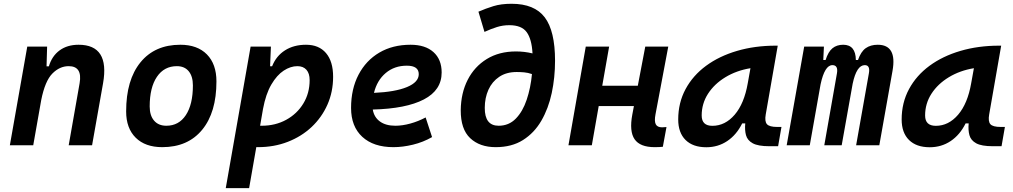

<svg xmlns="http://www.w3.org/2000/svg" viewBox="-20 -762 5313 1007"><path d="M31.7 0 123 -517.6H227.1L224.1 -414.1H236.3Q252.4 -468.3 292.7 -497.8Q333 -527.3 392.1 -527.3Q556.2 -527.3 520.5 -325.2L462.9 0H340.3L397.5 -325.2Q413.1 -415 340.3 -415Q293 -415 254.6 -376.2Q216.3 -337.4 196.3 -237.8L154.3 0Z M831.1 9.8Q741.7 9.8 691.7 -39.8Q641.6 -89.4 641.6 -177.7Q641.6 -342.8 716.8 -435.1Q792 -527.3 925.8 -527.3Q1015.1 -527.3 1065.2 -476.6Q1115.2 -425.8 1115.2 -335Q1115.2 -172.4 1040.3 -81.3Q965.3 9.8 831.1 9.8ZM852.5 -102.5Q918 -102.5 954.8 -158.4Q991.7 -214.4 991.7 -314Q991.7 -361.8 969.7 -388.4Q947.8 -415 907.7 -415Q840.8 -415 803 -359.1Q765.1 -303.2 765.1 -203.6Q765.1 -156.2 788.1 -129.4Q811 -102.5 852.5 -102.5Z M1286.6 224.6H1164.1L1294.4 -517.6H1400.9L1396.5 -414.6H1407.2Q1428.7 -468.8 1474.9 -498Q1521 -527.3 1585 -527.3Q1652.8 -527.3 1689.9 -483.6Q1727.1 -439.9 1727.1 -359.4Q1727.1 -280.3 1697.3 -213.1Q1667.5 -146 1614.3 -95.9Q1561 -45.9 1489.3 -18.1Q1417.5 9.8 1333 9.8Q1328.6 9.8 1324.2 9.8ZM1344.2 -102.5Q1348.1 -102.5 1352.5 -102.5Q1424.3 -102.5 1481.2 -133.8Q1538.1 -165 1571 -219.2Q1604 -273.4 1604 -341.8Q1604 -377 1587.2 -396Q1570.3 -415 1539.6 -415Q1503.9 -415 1468 -391.6Q1432.1 -368.2 1403.1 -318.6Q1374 -269 1359.4 -190.4Z M2053.7 -102.5Q2090.3 -102.5 2132.1 -114Q2173.8 -125.5 2212.4 -146L2246.1 -43Q2199.2 -16.1 2145.8 -3.2Q2092.3 9.8 2043.5 9.8Q1939 9.8 1880.1 -44.4Q1821.3 -98.6 1821.3 -195.8Q1821.3 -295.4 1860.4 -370.1Q1899.4 -444.8 1969.5 -486.1Q2039.6 -527.3 2133.3 -527.3Q2210.4 -527.3 2253.4 -488.8Q2296.4 -450.2 2296.4 -381.8Q2296.4 -289.1 2203.1 -240.5Q2109.9 -191.9 1935.1 -187.5Q1941.9 -147 1972.7 -124.8Q2003.4 -102.5 2053.7 -102.5ZM1941.4 -274.9Q2052.7 -279.8 2114.5 -305.4Q2176.3 -331.1 2176.3 -373Q2176.3 -417.5 2113.8 -417.5Q2048.8 -417.5 2003.2 -379.2Q1957.5 -340.8 1941.4 -274.9Z M2580.1 9.8Q2496.1 9.8 2446 -37.4Q2396 -84.5 2396.5 -184.1Q2397.5 -273.9 2432.9 -343.3Q2468.3 -412.6 2533 -452.4Q2597.7 -492.2 2686 -492.2Q2731 -492.2 2772.9 -481.9Q2769 -556.6 2742.4 -593.3Q2715.8 -629.9 2651.4 -629.9Q2617.2 -629.9 2586.2 -620.1Q2555.2 -610.4 2521 -594.7L2489.3 -700.7Q2527.3 -717.3 2567.6 -729.7Q2607.9 -742.2 2663.1 -742.2Q2783.2 -742.2 2837.2 -670.9Q2891.1 -599.6 2891.1 -443.4Q2891.1 -355.5 2873.8 -274.2Q2856.4 -192.9 2819.3 -128.9Q2782.2 -64.9 2723.1 -27.6Q2664.1 9.8 2580.1 9.8ZM2770 -373.5Q2749 -380.9 2728.8 -382.6Q2708.5 -384.3 2689.9 -384.3Q2635.7 -384.3 2598.4 -359.1Q2561 -334 2541.7 -291.3Q2522.5 -248.5 2522.5 -196.3Q2522 -102.5 2595.2 -102.5Q2648.9 -102.5 2685.3 -139.9Q2721.7 -177.2 2742.4 -239Q2763.2 -300.8 2770 -373.5Z M2961.4 0 3052.2 -517.6H3174.8L3138.7 -312.5H3325.2L3364.3 -517.6H3484.9L3418 -162.6Q3411.1 -127 3419.2 -110.6Q3427.2 -94.2 3452.6 -94.2Q3463.4 -94.2 3475.6 -95.7L3456.5 7.8Q3440.4 9.8 3413.6 9.8Q3336.9 9.8 3308.3 -31.7Q3279.8 -73.2 3296.4 -161.6L3304.7 -205.6H3120.1L3084 0Z M3684.6 10.3Q3614.3 10.3 3575.7 -27.8Q3537.1 -65.9 3537.1 -135.3Q3537.1 -223.1 3575.7 -294.7Q3614.3 -366.2 3683.3 -417Q3752.4 -467.8 3845.7 -495.1Q3939 -522.5 4047.9 -522.5H4059.1L3996.1 -161.6Q3989.7 -125.5 4002.4 -110.8Q4015.1 -96.2 4056.6 -96.2H4078.6L4061 4.9H4015.1Q3956.1 4.9 3928 -10.5Q3899.9 -25.9 3892.6 -53Q3885.3 -80.1 3888.7 -114.7H3872.6Q3842.8 -54.7 3794.2 -22.2Q3745.6 10.3 3684.6 10.3ZM3716.3 -102.1Q3783.2 -102.1 3833.3 -160.4Q3883.3 -218.8 3901.9 -325.7L3916 -404.3Q3842.3 -392.1 3784.4 -356.9Q3726.6 -321.8 3693.4 -270.3Q3660.2 -218.8 3660.2 -156.2Q3660.2 -102.1 3716.3 -102.1Z M4301.3 -517.6 4297.9 -447.3H4310.1Q4323.7 -490.7 4346.2 -509Q4368.7 -527.3 4402.3 -527.3Q4467.8 -527.3 4468.8 -447.3H4480Q4495.1 -491.2 4520.5 -509.3Q4545.9 -527.3 4583.5 -527.3Q4685.5 -527.3 4661.1 -390.6L4591.8 0H4470.2L4537.1 -377.4Q4544.9 -420.4 4515.6 -420.4Q4472.7 -420.4 4452.1 -323.2L4394.5 0H4303.2L4369.6 -377.4Q4377 -420.4 4345.7 -420.4Q4305.2 -420.4 4283.7 -319.3L4227.1 0H4106L4197.8 -517.6Z M4856.4 10.3Q4786.1 10.3 4747.6 -27.8Q4709 -65.9 4709 -135.3Q4709 -223.1 4747.6 -294.7Q4786.1 -366.2 4855.2 -417Q4924.3 -467.8 5017.6 -495.1Q5110.8 -522.5 5219.7 -522.5H5231L5168 -161.6Q5161.6 -125.5 5174.3 -110.8Q5187 -96.2 5228.5 -96.2H5250.5L5232.9 4.9H5187Q5127.9 4.9 5099.9 -10.5Q5071.8 -25.9 5064.5 -53Q5057.1 -80.1 5060.5 -114.7H5044.4Q5014.6 -54.7 4966.1 -22.2Q4917.5 10.3 4856.4 10.3ZM4888.2 -102.1Q4955.1 -102.1 5005.1 -160.4Q5055.2 -218.8 5073.7 -325.7L5087.9 -404.3Q5014.2 -392.1 4956.3 -356.9Q4898.4 -321.8 4865.2 -270.3Q4832 -218.8 4832 -156.2Q4832 -102.1 4888.2 -102.1Z"/></svg>

Font: Cascadia Code PL SemiBold
Style: Italic
Weight: 600
Italic angle: -10°
Monospace: yes
Designer: Aaron Bell
Foundry: Saja Typeworks
Version: Version 2404.023; ttfautohint (v1.8.4)